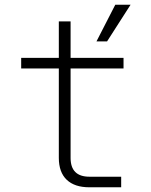

<svg xmlns="http://www.w3.org/2000/svg" viewBox="-20 -796 640 816"><path d="M390 -620 470 -776H535L435 -620ZM360 0Q297 0 263.5 -32Q230 -64 230 -125V-505H70V-550H230V-705H280V-550H505V-505H280V-125Q280 -45 360 -45H495V0Z"/></svg>

Font: NKDuy Mono Thin
Style: Regular
Weight: 100
Monospace: yes
Designer: NKDuy
Foundry: NKDuy
Version: Version 2.251; ttfautohint (v1.8.4.7-5d5b)